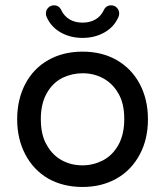

<svg xmlns="http://www.w3.org/2000/svg" viewBox="-20 -707 634 737"><path d="M165 -21.5Q108.4 -54.7 77.1 -114.3Q45.9 -173.8 45.9 -249Q45.9 -325.2 77.1 -384.8Q108.4 -444.3 165.5 -476.6Q222.7 -508.8 296.9 -508.8Q371.1 -508.8 427.7 -476.6Q485.4 -443.4 516.6 -384.3Q547.9 -325.2 547.9 -249Q547.9 -172.9 516.6 -114.3Q484.4 -53.7 427.2 -21.5Q370.1 10.7 296.9 10.7Q222.7 10.7 165 -21.5ZM374 -90.8Q412.1 -110.4 434.6 -150.9Q457 -191.4 457 -250Q457 -311.5 433.6 -349.6Q412.1 -386.7 376.5 -406.2Q340.8 -425.8 296.9 -425.8Q256.8 -425.8 219.7 -408.2Q181.6 -388.7 159.2 -348.6Q136.7 -308.6 136.7 -250Q136.7 -187.5 160.2 -149.4Q181.6 -111.3 217.3 -91.8Q252.9 -72.3 296.9 -72.3Q336.9 -72.3 374 -90.8ZM159.2 -641.6Q156.2 -647.5 156.2 -655.3Q156.2 -668 165 -677.2Q173.8 -686.5 187.5 -686.5Q207 -686.5 215.8 -667Q226.6 -644.5 247.6 -632.3Q268.6 -620.1 296.9 -620.1Q325.2 -620.1 346.2 -632.3Q367.2 -644.5 377.9 -667Q386.7 -686.5 406.2 -686.5Q419.9 -686.5 428.7 -677.2Q437.5 -668 437.5 -655.3Q437.5 -647.5 434.6 -641.6Q418 -603.5 380.9 -582.5Q343.8 -561.5 296.9 -561.5Q250 -561.5 212.9 -582.5Q175.8 -603.5 159.2 -641.6Z"/></svg>

Font: jf-openhuninn-2.1
Style: Regular
Weight: 400
Designer: [Kosugi Maru]
Designed by MOTOYA      

[Varela Round]
Joe Prince (Latin component); Avraham Cornfeld (Hebrew component)
Foundry: justfont Co., Ltd.
Version: 2.1